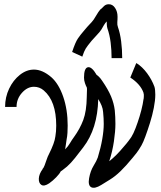

<svg xmlns="http://www.w3.org/2000/svg" viewBox="-20 -856 757 905"><path d="M457 16Q426 35 410 26.5Q394 18 400 -16Q406 -50 421 -74.5Q436 -99 441 -114Q455 -160 462 -200.5Q469 -241 469 -272Q469 -298 466 -328Q465 -343 459 -358Q453 -373 443 -389Q440 -249 372 -161Q353 -136 334 -112Q315 -88 296 -71Q284 -61 276.5 -55.5Q269 -50 266 -48Q261 -37 245 -20.5Q229 -4 212 8Q188 24 175 15.5Q162 7 163 -14.5Q164 -36 181 -59H180Q185 -63 190 -76Q195 -89 200 -104Q205 -119 210 -128Q224 -156 231.5 -176.5Q239 -197 241 -213Q243 -225 244 -237Q245 -249 245 -264Q245 -380 186 -430Q166 -447 140 -447Q109 -447 83.5 -418.5Q58 -390 58 -352H4Q4 -398 23 -438Q42 -478 73.5 -503Q105 -528 140 -528Q180 -528 222 -492Q257 -461 278 -400Q299 -339 299 -264Q299 -247 298 -230Q297 -213 294 -199Q293 -190 291 -178Q289 -166 287 -152Q301 -166 310 -181.5Q319 -197 328 -209Q357 -249 372.5 -290.5Q388 -332 389 -399Q389 -408 389.5 -417.5Q390 -427 390 -434Q390 -442 389 -444Q385 -451 380.5 -464Q376 -477 376 -490Q376 -535 394 -539Q412 -543 435 -504H434Q438 -502 445.5 -495Q453 -488 461 -476Q490 -434 503.5 -401.5Q517 -369 521 -336Q524 -305 524 -272Q524 -238 517 -190Q510 -142 495 -96Q529 -123 562 -163Q578 -181 586 -192Q594 -203 599 -210Q609 -226 619 -252Q629 -278 638 -307.5Q647 -337 652.5 -364.5Q658 -392 658 -410Q657 -416 656 -420Q642 -459 595 -490H594L622 -558H624Q651 -541 673.5 -510.5Q696 -480 708 -447Q710 -441 711 -430.5Q712 -420 712 -410Q712 -383 705 -347.5Q698 -312 687 -277Q676 -242 665.5 -213.5Q655 -185 647 -171Q635 -150 624 -135.5Q613 -121 605 -112Q573 -73 547.5 -48.5Q522 -24 499 -10ZM658 -410V-399Q658 -382 658.5 -390.5Q659 -399 658 -410ZM506 -582Q506 -619 501.5 -655.5Q497 -692 486 -723Q484 -731 483.5 -739Q483 -747 483 -755Q476 -748 469.5 -737Q463 -726 458 -717Q451 -706 437.5 -692Q424 -678 412 -664Q392 -640 384 -627Q376 -614 368 -589L320 -611Q335 -657 347.5 -675Q360 -693 374 -709Q393 -732 402.5 -741.5Q412 -751 418 -759Q421 -762 428 -774Q435 -786 443.5 -799Q452 -812 459 -816Q461 -818 470 -827Q479 -836 493 -836Q511 -836 522.5 -818.5Q534 -801 534 -778Q534 -759 534 -758.5Q534 -758 533 -773Q534 -762 533 -750.5Q532 -739 536 -728Q546 -700 551 -661.5Q556 -623 556 -582Z"/></svg>

Font: Syne Tactile
Style: Regular
Weight: 400
Designer: Lucas Descroix
Foundry: Bonjour Monde
Version: Version 2.100; ttfautohint (v1.8.3)